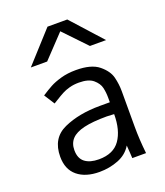

<svg xmlns="http://www.w3.org/2000/svg" viewBox="-152 -937 904 1050"><g transform="rotate(-20 300.0 -412.0)"><path d="M71 -141.5Q71 -249.5 159.5 -289.2Q248 -329 370 -329H428V-356Q428 -387 421.5 -414.5Q415 -442 388 -465Q361 -488 305 -488Q275 -488 250.2 -481.2Q225.5 -474.5 206.8 -464.5Q188 -454.5 162.5 -438.5L142 -426L103 -487Q137 -509 161.5 -522.2Q186 -535.5 225.2 -546.8Q264.5 -558 313.5 -558Q402.5 -558 446 -522.2Q489.5 -486.5 499.8 -445.5Q510 -404.5 510 -363V-155Q510 -84 519 0H439Q438 -11.5 437 -33.5L434 -75Q407.5 -30.5 355.8 -10.2Q304 10 246 10Q165 10 118 -28.8Q71 -67.5 71 -141.5ZM428 -260Q395 -262 385 -262Q303 -262 253 -250.2Q203 -238.5 179.5 -213.5Q156 -188.5 156 -148.5Q156 -101 185 -78.5Q214 -56 266 -56Q351 -56 389.5 -111.2Q428 -166.5 428 -260ZM249 -834H364L525 -655.5H431L306 -786.5L182 -655.5H87Z"/></g></svg>

Font: JuliaMono Latin
Style: Regular
Weight: 400
Monospace: yes
Designer: cormullion
Foundry: corm
Version: Version 0.049; ttfautohint (v1.8.4)